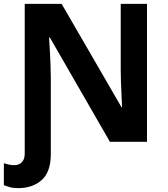

<svg xmlns="http://www.w3.org/2000/svg" viewBox="-38 -734 871 994"><path d="M55 240Q30 240 11.5 234.5Q-7 229 -18 225V111Q-10 114 5 117.5Q20 121 37 121Q60 121 75 106Q90 91 90 61V-714H281L591 -179H594Q593 -207 591 -243.5Q589 -280 588 -315.5Q587 -351 587 -376V-714H723V0H531L220 -540H216Q218 -512 220 -474.5Q222 -437 223.5 -399.5Q225 -362 225 -336V64Q225 156 178 198Q131 240 55 240Z"/></svg>

Font: Noto IKEA Arabic
Style: Bold
Weight: 700
Designer: Monotype Design Team
Foundry: Monotype Imaging Inc.
Version: Version 1.200